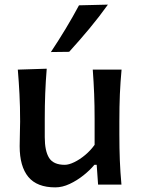

<svg xmlns="http://www.w3.org/2000/svg" viewBox="-20 -798 608 830"><path d="M219 12Q140 12 102.5 -33.2Q65 -78.5 65 -166Q65 -198.5 66 -222.8Q67 -247 67 -272Q67 -338.5 64.2 -390.8Q61.5 -443 57 -497L182 -501Q177.5 -446.5 175.5 -394Q173.5 -341.5 173.5 -284V-205Q173.5 -145.5 192.2 -115.5Q211 -85.5 260 -85.5Q277.5 -85.5 301.2 -97Q325 -108.5 348.5 -128.2Q372 -148 389 -172V-284Q389 -341.5 387 -392.2Q385 -443 381 -497H505.5Q500.5 -443 498.2 -390.8Q496 -338.5 496 -272V-218Q496 -156 498 -105.2Q500 -54.5 505 0H404L398 -85.5H388Q368.5 -62 340.5 -39.8Q312.5 -17.5 281 -2.8Q249.5 12 219 12ZM200 -573Q233.5 -623.5 264 -674Q294.5 -724.5 321.5 -775L446.5 -778Q409 -725.5 366.8 -674.8Q324.5 -624 279 -574Z"/></svg>

Font: Commissioner Flair Medium
Style: Regular
Weight: 500
Designer: Kostas Bartsokas
Foundry: Kostas Bartsokas
Version: Version 1.000; ttfautohint (v1.8.3)